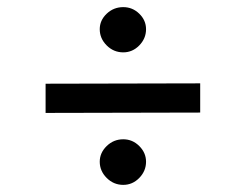

<svg xmlns="http://www.w3.org/2000/svg" viewBox="-20 -626 690 539"><path d="M326 -479Q299 -479 279.5 -498.5Q260 -518 260 -544Q260 -569 279.5 -587.5Q299 -606 326 -606Q352 -606 371 -587.5Q390 -569 390 -544Q390 -518 371 -498.5Q352 -479 326 -479ZM108 -309V-391L542 -392V-310ZM326 -107Q299 -107 279.5 -126.5Q260 -146 260 -172Q260 -197 279.5 -216Q299 -235 326 -235Q352 -235 371 -216Q390 -197 390 -172Q390 -146 371 -126.5Q352 -107 326 -107Z"/></svg>

Font: REM
Style: Regular
Weight: 400
Designer: Octavio Pardo
Foundry: Ashler Design
Version: Version 1.005;gftools[0.9.28]